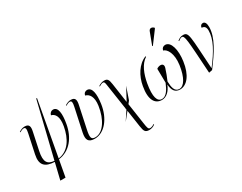

<svg xmlns="http://www.w3.org/2000/svg" viewBox="-110 -1430 2899 2303"><g transform="rotate(-30 1339.0 -279.0)"><path d="M203 238H275L317 8C476 -12 576 -144 606 -314C630 -447 620 -544 552 -544C528 -544 505 -529 498 -497C548 -485 588 -433 565 -306C537 -147 457 -19 319 -3L456 -760H445L261 -3C169 -10 131 -55 161 -197L211 -434C225 -498 221 -539 154 -539C127 -539 101 -528 75 -511L79 -503C103 -519 121 -525 135 -525C162 -525 165 -501 153 -445L98 -187C68 -48 128 5 258 10Z M815 10C950 10 1061 -130 1087 -314C1106 -447 1091 -544 1023 -544C999 -544 976 -529 971 -497C1021 -485 1066 -433 1048 -310C1023 -137 936 -2 828 -2C770 -2 764 -35 786 -137L849 -434C863 -498 859 -539 793 -539C765 -539 739 -528 713 -511L717 -503C741 -519 759 -525 773 -525C801 -525 803 -501 791 -445L723 -128C704 -35 725 10 815 10Z M1233 22 1319 -85 1354 151C1365 222 1377 246 1434 246C1462 246 1493 235 1514 217L1510 209C1490 224 1468 231 1454 231C1426 231 1422 212 1411 137L1369 -148L1397 -183L1456 -354L1364 -182L1325 -449C1315 -519 1302 -539 1256 -539C1229 -539 1202 -529 1175 -511L1178 -503C1199 -517 1219 -525 1232 -525C1252 -525 1254 -511 1260 -477L1314 -117L1308 -113H1314L1316 -104Z M1972 -606 2098 -775 2100 -785C2076 -809 2041 -815 2027 -776L1964 -609ZM1745 10C1807 10 1860 -39 1891 -119C1896 -38 1926 10 1996 10C2091 10 2172 -88 2196 -264C2217 -407 2186 -544 2105 -544C2077 -544 2056 -526 2051 -497C2101 -485 2155 -401 2134 -247C2111 -88 2056 0 1991 0C1925 0 1914 -70 1911 -149C1929 -189 1958 -265 1968 -300C1981 -338 1967 -361 1933 -361C1919 -361 1897 -355 1881 -342C1881 -281 1883 -220 1884 -148C1848 -61 1808 0 1750 0C1687 0 1658 -75 1689 -252C1710 -370 1754 -482 1837 -535L1833 -543C1722 -500 1649 -377 1627 -249C1595 -71 1650 10 1745 10Z M2396 9 2442 0C2569 -167 2671 -322 2671 -466C2671 -520 2654 -545 2628 -545C2607 -545 2588 -531 2588 -502C2621 -502 2644 -483 2644 -432C2644 -312 2571 -183 2450 -25H2448C2418 -487 2428 -539 2349 -539C2318 -539 2294 -527 2269 -506L2274 -499C2296 -516 2311 -525 2324 -525C2365 -525 2366 -466 2396 9Z"/></g></svg>

Font: Noto Serif Display Condensed Light
Style: Italic
Weight: 300
Width: 3
Italic angle: -12°
Designer: Monotype Design Team
Foundry: Monotype Imaging Inc.
Version: Version 2.009